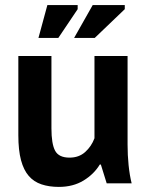

<svg xmlns="http://www.w3.org/2000/svg" viewBox="-20 -720 578 754"><path d="M182 -500V-216Q182 -155 196.5 -128Q211 -101 253 -101Q290 -101 314.5 -123Q339 -145 351 -177V-500H481V-152Q481 -111 485 -71.5Q489 -32 497 0H399L376 -74H372Q349 -36 308 -11Q267 14 211 14Q173 14 143 4Q113 -6 93 -29Q73 -52 62.5 -91Q52 -130 52 -189V-500ZM166 -700H285V-684L209 -571H131ZM344 -700H470V-684L352 -571H271Z"/></svg>

Font: PTSans
Style: Bold
Weight: 700
Designer: A.Korolkova, O.Umpeleva, V.Yefimov
Foundry: ParaType Ltd
Version: Version 2.003W OFL